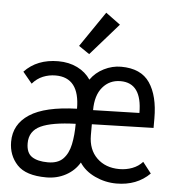

<svg xmlns="http://www.w3.org/2000/svg" viewBox="-51 -728 701 786"><g transform="rotate(5 300.0 -335.5)"><path d="M168 11Q84 11 48 -27.5Q12 -66 12 -122Q12 -194 75 -235Q138 -276 269 -280Q269 -408 170 -408Q143 -408 118.5 -398Q94 -388 75 -366L37 -412Q89 -467 176 -467Q220 -467 254.5 -450Q289 -433 309 -403Q330 -433 364 -450Q398 -467 434 -467Q516 -467 552 -414Q588 -361 588 -268V-229L335 -222V-177Q335 -118 370.5 -83.5Q406 -49 463 -49Q491 -49 516 -58.5Q541 -68 558 -87L593 -42Q540 11 456 11Q410 11 368 -8.5Q326 -28 304 -62Q284 -28 248 -8.5Q212 11 168 11ZM335 -280 525 -285Q525 -408 437 -408Q392 -408 363.5 -374.5Q335 -341 335 -280ZM169 -51Q210 -51 231.5 -73Q253 -95 261 -133Q269 -171 269 -218Q172 -215 126 -193.5Q80 -172 80 -122Q80 -82 103.5 -66.5Q127 -51 169 -51ZM299 -507 255 -537 354 -682 414 -638Z"/></g></svg>

Font: Inconsolata Expanded
Style: Regular
Weight: 400
Width: 7
Monospace: yes
Designer: Raph Levien, Cyreal, Brenton Simpson
Foundry: Raph Levien, Cyreal, Google
Version: Version 3.000; ttfautohint (v1.8.2.53-6de2)